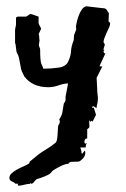

<svg xmlns="http://www.w3.org/2000/svg" viewBox="-20 -308 402 612"><path d="M28 -211Q28 -216 29.5 -221.5Q31 -227 31 -231V-252L36 -255H64Q65 -257 67 -257.5Q69 -258 71 -260L75 -263H80L103 -255V-235Q103 -232 107 -225Q111 -218 111 -216L103 -199Q105 -196 105 -190Q105 -184 106 -179Q106 -176 105 -172.5Q104 -169 104 -166Q104 -161 106 -157Q108 -153 108 -149Q108 -129 109 -119.5Q110 -110 111.5 -105.5Q113 -101 114.5 -98.5Q116 -96 118 -89Q143 -89 167 -92.5Q191 -96 198 -113Q206 -131 206.5 -145.5Q207 -160 215 -180L216 -196L223 -214L222 -224Q223 -231 225.5 -241Q228 -251 232 -261Q236 -271 241.5 -278.5Q247 -286 255 -288L307 -282H308Q318 -282 321.5 -274.5Q325 -267 327 -267L326 -241Q327 -236 329 -237Q331 -238 331 -233Q331 -227 327.5 -220Q324 -213 320.5 -205Q317 -197 313.5 -188.5Q310 -180 310 -173L314 -167Q314 -163 312 -158.5Q310 -154 310 -149H313Q310 -147 310 -144Q310 -141 313 -138H316L297 -97L306 -96L288 -60L290 -21Q290 -14 291 -7Q292 0 292 7Q292 15 290 23Q288 31 288 36L283 34Q282 33 281.5 32.5Q281 32 276 30L273 36L279 35L286 58L275 80Q273 77 273 77Q270 77 269 80Q268 80 266 78L264 75Q264 79 264.5 84Q265 89 265 93Q265 98 264 99L258 104V133L252 135Q249 140 249 143Q249 150 253 150L257 147Q253 155 253.5 158.5Q254 162 252 162H236Q237 167 238.5 170.5Q240 174 240 177Q240 178 239 179L242 182L250 172Q252 176 252 178Q252 189 244.5 197Q237 205 231 207L206 208Q204 208 202.5 209.5Q201 211 199 211V214Q188 214 171.5 222.5Q155 231 148 236L141 244Q136 249 120.5 255Q105 261 97 263Q92 267 88.5 272Q85 277 79 278V275L75 278Q68 278 56.5 281Q45 284 38 284L36 277L30 278Q25 273 17.5 270Q10 267 10 259Q10 251 17 244.5Q24 238 34 232.5Q44 227 54.5 222.5Q65 218 73 213L75 207L103 184Q117 174 129.5 166.5Q142 159 156 148Q160 145 161.5 137.5Q163 130 163.5 121Q164 112 164.5 103.5Q165 95 166 91L169 87Q169 83 171 81L169 72Q177 61 179 49Q181 37 183 24Q183 22 186 18Q189 14 189 10V0L197 -42Q184 -42 167 -36Q150 -30 134 -30Q83 -30 57 -65L53 -74Q49 -80 47 -89Q45 -98 43.5 -107.5Q42 -117 40 -125.5Q38 -134 34 -139Q32 -143 31 -155.5Q30 -168 28 -171Z"/></svg>

Font: East Sea Dokdo
Style: Regular
Weight: 400
Designer: YoonDesign Inc.
Foundry: YoonDesign Inc.
Version: Version 1.00